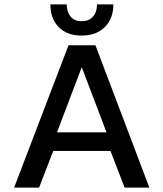

<svg xmlns="http://www.w3.org/2000/svg" viewBox="-20 -849 740 869"><path d="M349 -688Q283 -688 245.5 -726.5Q208 -765 208 -829H282Q282 -795 299.5 -774Q317 -753 349 -753Q383 -753 401 -774Q419 -795 419 -829H493Q493 -765 454.5 -726.5Q416 -688 349 -688ZM44 0 290 -644H412L656 0H544L480 -166H221L157 0ZM238 -250H462L350 -545Z"/></svg>

Font: Kanit
Style: Regular
Weight: 400
Designer: Katatrad Team
Foundry: CadsonDemak
Version: Version 2.000; ttfautohint (v1.8.3)